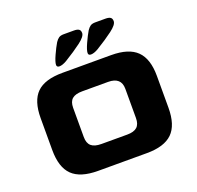

<svg xmlns="http://www.w3.org/2000/svg" viewBox="-136 -937 1109 1082"><g transform="rotate(-20 418.5 -396.0)"><path d="M70 -199V-390Q70 -493 118 -540.5Q166 -588 273 -588H565Q670 -588 718.5 -540Q767 -492 767 -390V-199Q767 -95 718.5 -47.5Q670 0 565 0H273Q167 0 118.5 -47.5Q70 -95 70 -199ZM497 -136Q537 -136 556 -153Q575 -170 575 -207V-382Q575 -452 497 -452H342Q301 -452 281.5 -435.5Q262 -419 262 -382V-207Q262 -170 281.5 -153Q301 -136 342 -136ZM494 -763Q504 -778 514.5 -785Q525 -792 544 -792H605Q625 -792 634.5 -785.5Q644 -779 644 -763Q644 -742 603.5 -711.5Q563 -681 504 -645Q478 -630 460 -630Q444 -630 444 -644Q444 -661 461.5 -699.5Q479 -738 494 -763ZM304 -761Q314 -776 324.5 -783Q335 -790 354 -790H415Q435 -790 444.5 -783.5Q454 -777 454 -761Q454 -740 413.5 -709.5Q373 -679 314 -643Q288 -628 270 -628Q254 -628 254 -642Q254 -659 271.5 -697.5Q289 -736 304 -761Z"/></g></svg>

Font: Gold Bold
Style: Regular
Weight: 400
Designer: jaiki
Version: Version 1.000